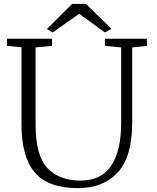

<svg xmlns="http://www.w3.org/2000/svg" viewBox="-20 -958 810 992"><path d="M556 -809 522 -790 389 -887 252 -790 222 -808 353 -938H424ZM739 -721 663 -713V-324Q663 -149 588.5 -67.5Q514 14 382 14Q229 14 160 -66.5Q91 -147 91 -316V-714L16 -721V-758H249V-721L164 -713V-313Q164 -155 224.5 -90Q285 -25 396 -25Q503 -25 554.5 -101.5Q606 -178 606 -324V-713L522 -721V-758H739Z"/></svg>

Font: Martel UltraLight
Style: Regular
Weight: 250
Designer: Dan Reynolds
Foundry: Dan Reynolds
Version: Version 1.001; ttfautohint (v1.1) -l 5 -r 5 -G 72 -x 0 -D la